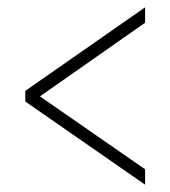

<svg xmlns="http://www.w3.org/2000/svg" viewBox="-20 -620 465 524"><path d="M376 -116 49 -343V-372L376 -600V-558L89 -357L376 -158Z"/></svg>

Font: Noto Serif Hebrew ExtraCondensed ExtraLight
Style: Regular
Weight: 200
Width: 2
Designer: Monotype Design Team
Foundry: Monotype Imaging Inc.
Version: Version 2.004; ttfautohint (v1.8.4.7-5d5b)